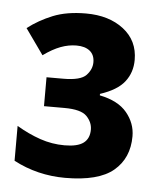

<svg xmlns="http://www.w3.org/2000/svg" viewBox="-40 -892 416 516"><g transform="rotate(5 167.5 -634.5)"><path d="M154 -412Q117 -412 82 -420.5Q47 -429 15 -446V-540Q47 -521 79 -510Q111 -499 145 -499Q180 -499 196 -511Q212 -523 212 -547Q212 -567 196.5 -583Q181 -599 136 -599H81V-677H126Q173 -677 188 -693Q203 -709 203 -728Q203 -748 190 -758.5Q177 -769 154 -769Q133 -769 111.5 -761Q90 -753 65 -735L16 -804Q46 -827 83 -842Q120 -857 172 -857Q234 -857 273.5 -826.5Q313 -796 313 -744Q313 -710 293.5 -685Q274 -660 228 -645V-641Q278 -631 301.5 -602.5Q325 -574 325 -539Q325 -480 284.5 -446Q244 -412 154 -412Z"/></g></svg>

Font: Noto Sans Tamil UI
Style: Regular
Weight: 400
Designer: Jelle Bosma - Monotype Design Team
Foundry: Monotype Imaging Inc.
Version: Version 2.004